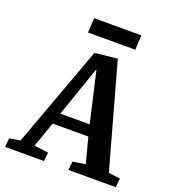

<svg xmlns="http://www.w3.org/2000/svg" viewBox="-156 -1003 1010 1122"><g transform="rotate(20 349.0 -442.5)"><path d="M235.8 -884.8H529.8L524.9 -793.9H231ZM446.8 -710 626 -64.9 698.2 -55.2 691.9 0H397.9L403.8 -54.2L481.9 -65.9L440.9 -223.1H219.2L164.1 -65.9L252 -54.2L246.1 0H3.9L9.8 -55.2L76.2 -65.9L307.1 -694.8ZM241.2 -293H423.8L352.1 -605H349.1Z"/></g></svg>

Font: Literata Book
Style: Bold Italic
Weight: 700
Italic angle: -3°
Designer: Latin by Veronika Burian and Jose Scaglione. Greek by Irene Vlachou. Cyrillic by Vera Evstafieva
Foundry: TypeTogether
Version: Version 1.003;PS 001.003;hotconv 1.0.88;makeotf.lib2.5.64775